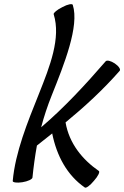

<svg xmlns="http://www.w3.org/2000/svg" viewBox="-20 -845 586 905"><path d="M233 -778C268 -666 215 -532 164 -404C109 -267 52 -127 40 8C39 15 60 18 85 14C111 10 132 0 133 -8C138 -58 145 -109 154 -159C178 -178 202 -197 226 -216C247 -111 296 -19 380 39C386 43 405 29 423 7C442 -14 452 -35 446 -39C368 -93 306 -169 289 -268C379 -342 466 -422 544 -511C550 -518 540 -533 521 -546C503 -558 484 -563 478 -556C382 -445 283 -338 174 -245C187 -295 204 -346 224 -396C282 -541 355 -722 323 -822C321 -829 299 -825 275 -812C250 -800 231 -784 233 -778Z"/></svg>

Font: Nupuram Condensed Oblique
Style: Regular
Weight: 400
Width: 3
Designer: Santhosh Thottingal (santhosh.thottingal@gmail.com)
Foundry: SMC
Version: Version 1.000